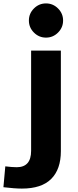

<svg xmlns="http://www.w3.org/2000/svg" viewBox="-102 -864 456 1123"><path d="M237.5 -673.5Q208 -644 167 -644Q126 -644 96.5 -673.5Q67 -703 67 -744Q67 -785 96.5 -814.5Q126 -844 167 -844Q208 -844 237.5 -814.5Q267 -785 267 -744Q267 -703 237.5 -673.5ZM26 239Q-16 239 -82 231L-71 109Q-31 114 -4 114Q80 114 80 18V-568H254V20Q254 126 197.5 182.5Q141 239 26 239Z"/></svg>

Font: Martel Sans Heavy
Style: Regular
Weight: 900
Designer: Dan Reynolds and Mathieu Réguer
Foundry: Dan Reynolds and Mathieu Réguer
Version: Version 1.001;PS 001.001;hotconv 1.0.70;makeotf.lib2.5.58329